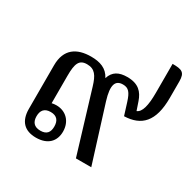

<svg xmlns="http://www.w3.org/2000/svg" viewBox="-145 -777 932 932"><g transform="rotate(30 321.0 -311.0)"><path d="M565 -632V-470C565 -398 554 -356 528 -346L512 -393C497 -436 471 -467 407 -467C361 -467 330 -451 317 -409C295 -452 255 -465 206 -465C126 -465 70 -430 70 -338V-94C70 -25 105 10 169 10C235 10 269 -27 269 -81C269 -139 230 -176 178 -176C169 -176 160 -175 152 -173V-327C152 -395 163 -423 207 -423C251 -423 268 -396 284 -343L388 0H474L376 -313C351 -394 365 -425 407 -425C438 -425 452 -409 467 -361L488 -294C583 -297 636 -349 636 -482V-575C636 -626 616 -632 565 -632ZM220 -81C220 -50 207 -30 171 -30C134 -30 120 -51 120 -82C120 -113 134 -134 170 -134C206 -134 220 -113 220 -81Z"/></g></svg>

Font: Noto Serif Thai
Style: Regular
Weight: 400
Designer: Monotype Design Team
Foundry: Monotype Imaging Inc.
Version: Version 1.901